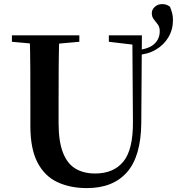

<svg xmlns="http://www.w3.org/2000/svg" viewBox="-20 -916 879 954"><path d="M271.1 -305Q271.1 -213.4 292.6 -158.2Q314 -102.9 354.6 -78.4Q395.2 -53.9 452.7 -53.9Q545.1 -53.9 593.5 -113.8Q641.9 -173.8 640.5 -312.8L637.5 -740.5H685L682 -304.3Q680.3 -138.8 610.8 -60.1Q541.4 18.6 411.9 18.6Q328.6 18.6 265.1 -11.1Q201.7 -40.8 166.3 -108.6Q130.9 -176.3 130.9 -290V-400.9Q130.9 -485.1 130.6 -570.7Q130.2 -656.3 127.5 -740.5H274.6Q272.1 -657.8 271.6 -572.3Q271.1 -486.9 271.1 -400.9ZM191.8 -694.5 39.2 -708.4V-740.5H374.2V-708.4L218.8 -694.5ZM671.3 -693.5H646.2L520.8 -708.4V-740.5H671.3ZM659.6 -642.6 656.4 -666.5Q718.4 -671.8 746 -697Q773.7 -722.2 773.7 -761.4Q773.7 -782.1 763.6 -795.1Q753.6 -808.1 744 -820.3Q734.3 -832.5 734.3 -850.8Q734.3 -868.4 749.2 -882Q764 -895.6 785.8 -895.6Q797.6 -895.6 806.8 -892.4Q815.9 -889.2 824.8 -882.3Q831.3 -865.9 835.3 -851Q839.4 -836.1 839.4 -815.8Q839.4 -769.3 816.8 -730.9Q794.2 -692.6 753.8 -669Q713.4 -645.4 659.6 -642.6Z"/></svg>

Font: Noto Serif KR
Style: Regular
Weight: 200
Designer: Ryoko NISHIZUKA 西塚涼子 (kana & ideographs); Frank Grießhammer (Latin, Greek & Cyrillic); Wenlong ZHANG 张文龙 (bopomofo); San
Foundry: Adobe
Version: Version 2.001;hotconv 1.1.0;makeotfexe 2.6.0